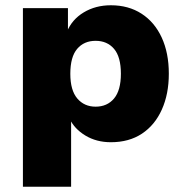

<svg xmlns="http://www.w3.org/2000/svg" viewBox="-20 -529 705 729"><path d="M67 180V-498H238V-408H234Q253 -455 298 -482Q343 -509 401 -509Q468 -509 517.5 -477Q567 -445 594 -386.5Q621 -328 621 -249Q621 -172 594.5 -113Q568 -54 519 -21.5Q470 11 401 11Q346 11 304 -14.5Q262 -40 244 -79H250V180ZM343 -124Q387 -124 413 -155Q439 -186 439 -249Q439 -313 413 -343.5Q387 -374 343 -374Q299 -374 273 -343.5Q247 -313 247 -249Q247 -186 273.5 -155Q300 -124 343 -124Z"/></svg>

Font: Nunito Sans 10pt Black
Style: Regular
Weight: 900
Designer: Vernon Adams
Foundry: Vernon Adams
Version: Version 3.101;gftools[0.9.27]